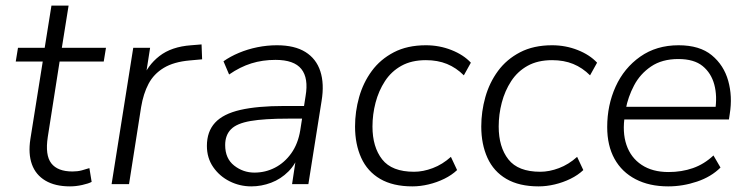

<svg xmlns="http://www.w3.org/2000/svg" viewBox="-20 -655 2660 683"><path d="M229 8Q176 8 141.5 -12.5Q107 -33 93.5 -70.5Q80 -108 88 -160L132 -436H36L44 -485H139L163 -635H224L200 -485H357L349 -436H192L150 -168Q140 -103 162.5 -74Q185 -45 238 -45Q256 -45 271 -49Q286 -53 298 -57L306 -8Q295 -2 272.5 3Q250 8 229 8Z M377 0 454 -485H514L496 -370H485Q504 -422 547 -455.5Q590 -489 660 -494L697 -497L699 -444L655 -440Q598 -435 562.5 -413.5Q527 -392 508.5 -357Q490 -322 482 -274L439 0Z M874 8Q833 8 797 -10Q761 -28 738.5 -60.5Q716 -93 716 -136Q716 -187 745 -218.5Q774 -250 835 -264Q896 -278 991 -278H1072L1065 -233H1005Q920 -233 871 -224.5Q822 -216 801.5 -195Q781 -174 781 -139Q781 -91 813 -66Q845 -41 885 -41Q924 -41 958 -58.5Q992 -76 1016 -109.5Q1040 -143 1048 -191L1067 -313Q1078 -377 1052 -409.5Q1026 -442 960 -442Q914 -442 874 -429.5Q834 -417 795 -390L775 -437Q799 -454 830 -467Q861 -480 895.5 -487Q930 -494 965 -494Q1028 -494 1066.5 -470Q1105 -446 1119.5 -401.5Q1134 -357 1124 -296L1077 0H1019L1036 -113H1046Q1033 -72 1006 -45Q979 -18 944.5 -5Q910 8 874 8Z M1447 8Q1378 8 1332.5 -18.5Q1287 -45 1265 -93.5Q1243 -142 1243 -205Q1243 -258 1257.5 -309.5Q1272 -361 1302.5 -402.5Q1333 -444 1381 -469Q1429 -494 1495 -494Q1543 -494 1586 -477Q1629 -460 1655 -432L1630 -387Q1603 -414 1570 -427.5Q1537 -441 1495 -441Q1444 -441 1408 -421Q1372 -401 1349.5 -366.5Q1327 -332 1316 -290Q1305 -248 1305 -205Q1305 -132 1339.5 -88Q1374 -44 1453 -44Q1485 -44 1519.5 -57Q1554 -70 1584 -97L1606 -50Q1587 -32 1560.5 -19Q1534 -6 1504.5 1Q1475 8 1447 8Z M1896 8Q1827 8 1781.5 -18.5Q1736 -45 1714 -93.5Q1692 -142 1692 -205Q1692 -258 1706.5 -309.5Q1721 -361 1751.5 -402.5Q1782 -444 1830 -469Q1878 -494 1944 -494Q1992 -494 2035 -477Q2078 -460 2104 -432L2079 -387Q2052 -414 2019 -427.5Q1986 -441 1944 -441Q1893 -441 1857 -421Q1821 -401 1798.5 -366.5Q1776 -332 1765 -290Q1754 -248 1754 -205Q1754 -132 1788.5 -88Q1823 -44 1902 -44Q1934 -44 1968.5 -57Q2003 -70 2033 -97L2055 -50Q2036 -32 2009.5 -19Q1983 -6 1953.5 1Q1924 8 1896 8Z M2357 8Q2290 8 2241 -17.5Q2192 -43 2166 -90Q2140 -137 2140 -203Q2140 -281 2170 -347Q2200 -413 2257.5 -453.5Q2315 -494 2394 -494Q2469 -494 2512 -458.5Q2555 -423 2570.5 -367.5Q2586 -312 2576 -250L2573 -230H2185L2192 -275H2543L2524 -262Q2532 -313 2521 -354Q2510 -395 2479.5 -420Q2449 -445 2393 -445Q2335 -445 2296 -418.5Q2257 -392 2235.5 -351Q2214 -310 2206 -267L2203 -246Q2193 -185 2208.5 -139.5Q2224 -94 2262.5 -68.5Q2301 -43 2358 -43Q2405 -43 2445 -57Q2485 -71 2518 -102L2543 -59Q2510 -26 2459.5 -9Q2409 8 2357 8Z"/></svg>

Font: Nunito Sans 12pt Light
Style: Italic
Weight: 300
Italic angle: -9°
Designer: Vernon Adams
Foundry: Vernon Adams
Version: Version 3.101;gftools[0.9.27]